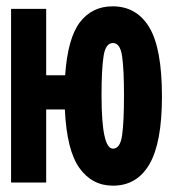

<svg xmlns="http://www.w3.org/2000/svg" viewBox="-20 -577 540 607"><path d="M492 -272Q492 -424 452 -490.5Q412 -557 336 -557Q271 -557 232.5 -506.5Q194 -456 186 -339H126V-549H15V0H126V-231H185Q191 -102 231 -46Q271 10 337 10Q413 10 452.5 -58Q492 -126 492 -272ZM337 -107Q301 -107 301 -276Q301 -359 307.5 -400Q314 -441 337 -441Q360 -441 366 -399.5Q372 -358 372 -275Q372 -191 366 -149Q360 -107 337 -107Z"/></svg>

Font: Noto Sans Mono Condensed Extra
Style: Regular
Weight: 800
Width: 3
Designer: Monotype Design Team
Foundry: Monotype Imaging Inc.
Version: Version 1.900